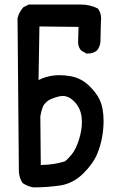

<svg xmlns="http://www.w3.org/2000/svg" viewBox="-20 -809 540 839"><path d="M148.4 -459Q190.4 -480.5 240.2 -480.5Q264.6 -480.5 291 -475.6Q335.9 -466.8 369.1 -434.6Q401.4 -403.3 415 -374Q432.6 -336.9 432.6 -281.2Q432.6 -205.1 405.3 -137.7Q387.7 -94.7 343.8 -50.8Q298.8 -6.8 242.7 1.5Q186.5 9.8 127 9.8H126Q101.6 5.9 79.1 -8.8Q64.5 -30.3 62.5 -57.6L56.6 -729.5Q63.5 -756.8 82 -777.3L105.5 -789.1H327.1Q331.1 -789.1 335 -789.1Q374 -789.1 408.2 -771.5Q421.9 -752 421.9 -727.5Q421.9 -720.7 420.9 -713.9L418.9 -626Q417 -605.5 404.3 -588.9Q387.7 -575.2 366.2 -575.2Q363.3 -575.2 357.4 -575.2L335 -587.9Q321.3 -603.5 321.3 -625L323.2 -691.4L152.3 -693.4ZM337.9 -275.4Q337.9 -285.2 336.9 -293.9Q333 -336.9 303.7 -366.2Q280.3 -389.6 254.9 -389.6Q237.3 -389.6 210 -378.9Q191.4 -372.1 181.2 -361.8Q170.9 -351.6 167 -341.8Q160.2 -325.2 156.2 -300.8L158.2 -87.9Q193.4 -88.9 216.3 -92.8Q239.3 -96.7 262.7 -103.5Q275.4 -112.3 293.9 -134.8Q312.5 -158.2 325.2 -199.2Q337.9 -240.2 337.9 -275.4Z"/></svg>

Font: JasonHandwriting2
Style: SemiBold
Weight: 600
Version: Version 1.04.7